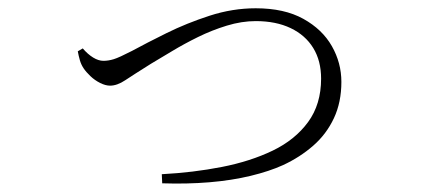

<svg xmlns="http://www.w3.org/2000/svg" viewBox="-20 -460 1040 464"><path d="M371 -39Q447 -43 516 -56.5Q585 -70 639 -96Q693 -122 724.5 -165Q756 -208 756 -270Q756 -313 737 -344Q718 -375 682.5 -392Q647 -409 598 -409Q564 -409 528 -398Q492 -387 458.5 -370.5Q425 -354 396 -336.5Q367 -319 345 -306Q302 -279 282.5 -266Q263 -253 246 -253Q235 -253 222 -259.5Q209 -266 198.5 -276Q188 -286 182 -295Q176 -304 173 -314.5Q170 -325 168 -336L180 -343Q192 -329 205 -321Q218 -313 230 -313Q242 -313 255 -317Q268 -321 299 -337Q334 -356 382.5 -380Q431 -404 486.5 -422Q542 -440 598 -440Q667 -440 713 -414.5Q759 -389 782 -348.5Q805 -308 805 -262Q805 -213 787 -174.5Q769 -136 737 -108Q705 -80 664 -61Q631 -46 585.5 -35Q540 -24 486 -19.5Q432 -15 372 -17Z"/></svg>

Font: Noto Serif KR ExtraLight
Style: Regular
Weight: 200
Designer: Ryoko NISHIZUKA 西塚涼子 (kana & ideographs); Frank Grießhammer (Latin, Greek & Cyrillic); Wenlong ZHANG 张文龙 (bopomofo); San
Foundry: Adobe
Version: Version 2.002-H1;hotconv 1.1.0;makeotfexe 2.6.0